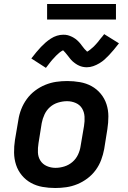

<svg xmlns="http://www.w3.org/2000/svg" viewBox="-20 -934 640 962"><path d="M257 8Q224 8 193 2.5Q162 -3 135.5 -17.5Q109 -32 89.5 -55.5Q70 -79 60.5 -108Q51 -137 50.5 -169Q50 -201 55 -233L72 -333Q76 -360 86.5 -387Q97 -414 114.5 -438Q132 -462 156 -480Q180 -498 207 -509Q234 -520 261.5 -524Q289 -528 317 -528Q349 -528 380.5 -522.5Q412 -517 438.5 -502.5Q465 -488 484.5 -464.5Q504 -441 513.5 -412Q523 -383 523 -351Q523 -319 518 -287L502 -187Q497 -160 487 -133Q477 -106 459.5 -82Q442 -58 418 -40Q394 -22 367 -11Q340 0 312 4Q284 8 257 8ZM258 -93Q280 -93 302.5 -100Q325 -107 343 -122.5Q361 -138 371 -159.5Q381 -181 384 -203L401 -303Q405 -327 403.5 -350Q402 -373 391 -391Q380 -409 359.5 -418Q339 -427 316 -427Q294 -427 271 -420Q248 -413 230.5 -397.5Q213 -382 203 -360.5Q193 -339 189 -317L173 -217Q169 -193 170 -170Q171 -147 182.5 -129Q194 -111 214.5 -102Q235 -93 258 -93ZM210 -594 137 -641Q150 -658 162 -672.5Q174 -687 185.5 -699Q197 -711 208.5 -721Q220 -731 234.5 -740.5Q249 -750 265 -755Q281 -760 297 -760Q303 -760 309 -759.5Q315 -759 320 -757.5Q325 -756 330.5 -754Q336 -752 341 -749.5Q346 -747 350 -744.5Q354 -742 359 -738.5Q364 -735 368 -731Q372 -727 376 -723Q380 -719 383 -715Q386 -711 389 -707Q392 -703 396 -698Q400 -693 403.5 -688.5Q407 -684 410.5 -681.5Q414 -679 416 -675Q418 -676 422.5 -678.5Q427 -681 431.5 -685Q436 -689 439 -691.5Q442 -694 445 -696.5Q448 -699 451 -702Q454 -705 457 -708.5Q460 -712 463.5 -715.5Q467 -719 470.5 -723.5Q474 -728 477.5 -732.5Q481 -737 485 -742Q489 -747 493.5 -752Q498 -757 502 -763L576 -717Q562 -699 550 -684.5Q538 -670 526.5 -658Q515 -646 504 -636Q493 -626 478 -617Q463 -608 447 -602.5Q431 -597 415 -597Q410 -597 405 -597.5Q400 -598 395 -599Q390 -600 385.5 -601.5Q381 -603 376.5 -605Q372 -607 367.5 -609.5Q363 -612 359.5 -614.5Q356 -617 352 -620Q348 -623 344 -626.5Q340 -630 337 -633.5Q334 -637 331 -640.5Q328 -644 325.5 -647.5Q323 -651 320.5 -654Q318 -657 314 -662Q310 -667 307 -670.5Q304 -674 300.5 -677.5Q297 -681 296 -682Q294 -681 289.5 -678.5Q285 -676 280.5 -672.5Q276 -669 273 -666Q270 -663 267 -660.5Q264 -658 261 -655Q258 -652 255 -648.5Q252 -645 248.5 -641.5Q245 -638 241.5 -634Q238 -630 234.5 -625.5Q231 -621 227 -616Q223 -611 219 -605.5Q215 -600 210 -594ZM216 -836V-914H561V-836Z"/></svg>

Font: Iosevka SS04 Extended Oblique
Style: Bold
Weight: 700
Width: 7
Italic angle: -9°
Monospace: yes
Designer: Belleve Invis
Foundry: Belleve Invis
Version: Version 19.0.0; ttfautohint (v1.8.4)